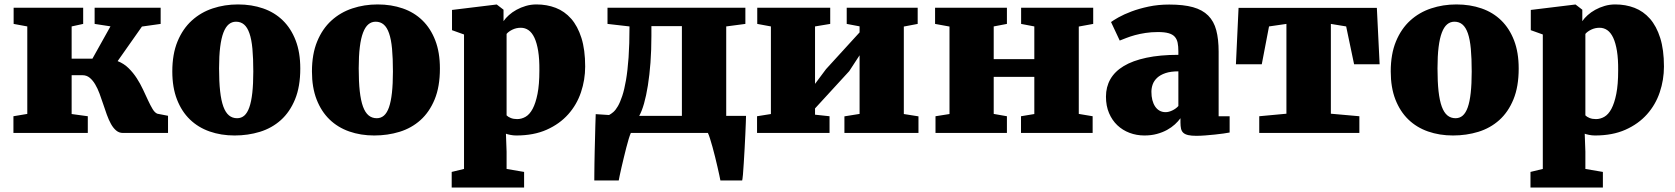

<svg xmlns="http://www.w3.org/2000/svg" viewBox="-20 -590 7432 852"><path d="M39.6 -74.2 101.1 -84.5V-472.7L40.5 -483.9V-555.7H349.1V-483.9L297.9 -472.7V-329.6H390.1L470.2 -473.1L399.9 -483.9V-555.7H692.9V-483.9L609.9 -472.2L502 -318.8Q529.8 -308.1 550.5 -287.6Q571.3 -267.1 586.9 -242.9Q602.5 -218.8 614.7 -192.6Q627 -166.5 637.2 -144.3Q647.5 -122.1 657.2 -106Q667 -89.8 678.2 -85.4L725.6 -76.2V0H525.4Q508.3 0 495.4 -11Q482.4 -22 472.4 -40Q462.4 -58.1 454.1 -81.1Q445.8 -104 438 -127.9Q430.2 -151.9 421.6 -174.8Q413.1 -197.8 402.3 -215.8Q391.6 -233.9 377.9 -245.1Q364.3 -256.3 345.7 -256.3H297.9V-84L369.6 -74.2V0H39.6Z M744.6 -272.9Q744.6 -350.1 767.8 -406.2Q791 -462.4 831.1 -498.8Q871.1 -535.2 923.8 -552.7Q976.6 -570.3 1036.1 -570.3Q1096.7 -570.3 1147.5 -552.7Q1198.2 -535.2 1234.9 -499.5Q1271.5 -463.9 1292 -410.6Q1312.5 -357.4 1312.5 -286.1Q1312.5 -205.6 1289.3 -149.2Q1266.1 -92.8 1226.3 -57.1Q1186.5 -21.5 1133.5 -5.1Q1080.6 11.2 1021 11.2Q960.9 11.2 910.2 -6.6Q859.4 -24.4 822.8 -59.8Q786.1 -95.2 765.4 -148.4Q744.6 -201.7 744.6 -272.9ZM1032.2 -65.4Q1050.8 -65.4 1064.2 -77.1Q1077.6 -88.9 1086.4 -113.8Q1095.2 -138.7 1099.6 -178Q1104 -217.3 1104 -272.5Q1104 -331.5 1100.1 -373.5Q1096.2 -415.5 1086.9 -442.1Q1077.6 -468.8 1063 -481.2Q1048.3 -493.7 1027.3 -493.7Q1008.8 -493.7 994.9 -481.9Q981 -470.2 971.4 -445.3Q961.9 -420.4 957 -381.1Q952.1 -341.8 952.1 -286.6Q952.1 -227.5 956.8 -185.5Q961.4 -143.6 971.2 -116.9Q981 -90.3 996.1 -77.9Q1011.2 -65.4 1032.2 -65.4Z M1364.3 -272.9Q1364.3 -350.1 1387.5 -406.2Q1410.6 -462.4 1450.7 -498.8Q1490.7 -535.2 1543.5 -552.7Q1596.2 -570.3 1655.8 -570.3Q1716.3 -570.3 1767.1 -552.7Q1817.9 -535.2 1854.5 -499.5Q1891.1 -463.9 1911.6 -410.6Q1932.1 -357.4 1932.1 -286.1Q1932.1 -205.6 1908.9 -149.2Q1885.7 -92.8 1845.9 -57.1Q1806.2 -21.5 1753.2 -5.1Q1700.2 11.2 1640.6 11.2Q1580.6 11.2 1529.8 -6.6Q1479 -24.4 1442.4 -59.8Q1405.8 -95.2 1385 -148.4Q1364.3 -201.7 1364.3 -272.9ZM1651.9 -65.4Q1670.4 -65.4 1683.8 -77.1Q1697.3 -88.9 1706.1 -113.8Q1714.8 -138.7 1719.2 -178Q1723.6 -217.3 1723.6 -272.5Q1723.6 -331.5 1719.7 -373.5Q1715.8 -415.5 1706.5 -442.1Q1697.3 -468.8 1682.6 -481.2Q1668 -493.7 1647 -493.7Q1628.4 -493.7 1614.5 -481.9Q1600.6 -470.2 1591.1 -445.3Q1581.5 -420.4 1576.7 -381.1Q1571.8 -341.8 1571.8 -286.6Q1571.8 -227.5 1576.4 -185.5Q1581.1 -143.6 1590.8 -116.9Q1600.6 -90.3 1615.7 -77.9Q1630.9 -65.4 1651.9 -65.4Z M2039.1 159.7V-437L1985.8 -456.1V-545.9L2182.1 -569.8H2184.6L2214.4 -546.9V-496.1Q2223.6 -509.8 2238.3 -522.9Q2252.9 -536.1 2272 -546.6Q2291 -557.1 2313.5 -563.7Q2335.9 -570.3 2360.8 -570.3Q2406.7 -570.3 2446 -555.2Q2485.4 -540 2514.4 -507.1Q2543.5 -474.1 2560.1 -421.6Q2576.7 -369.1 2576.7 -294.9Q2576.7 -235.8 2558.1 -180.7Q2539.6 -125.5 2501.5 -82.8Q2463.4 -40 2406 -14.4Q2348.6 11.2 2271 11.2Q2257.3 11.2 2244.4 8.5Q2231.4 5.9 2225.1 3.4L2228 83V159.7L2305.7 172.9V242.2H1984.4V172.9ZM2228 -78.1Q2234.4 -71.3 2246.6 -66.4Q2258.8 -61.5 2274.9 -61.5Q2294.4 -61.5 2312.3 -71.8Q2330.1 -82 2343.5 -106.9Q2356.9 -131.8 2365.2 -173.3Q2373.5 -214.8 2373.5 -277.3Q2374 -327.6 2368.2 -363.5Q2362.3 -399.4 2351.6 -422.4Q2340.8 -445.3 2325.4 -456.1Q2310.1 -466.8 2291 -466.8Q2271 -466.8 2253.9 -458.5Q2236.8 -450.2 2228 -439.5Z M2682.6 -79.6Q2691.4 -84 2701.7 -92.8Q2711.9 -101.6 2721.9 -118.9Q2731.9 -136.2 2741.2 -164.1Q2750.5 -191.9 2757.8 -234.1Q2765.1 -276.4 2769.3 -335Q2773.4 -393.6 2773.4 -472.7L2675.8 -483.9V-555.7H3287.6V-483.9L3202.6 -472.7V-75.7H3290.5Q3290.5 -68.4 3289.6 -45.7Q3288.6 -22.9 3287.4 6.8Q3286.1 36.6 3284.2 70.3Q3282.2 104 3280.5 133.3Q3278.8 162.6 3276.9 184.1Q3274.9 205.6 3273.4 210.9H3176.8Q3175.3 203.1 3171.9 186.8Q3168.5 170.4 3163.6 149.7Q3158.7 128.9 3153.1 105.7Q3147.5 82.5 3141.6 61.8Q3135.7 41 3130.6 24.7Q3125.5 8.3 3121.6 0.5V0H2779.3Q2775.4 8.8 2770 26.1Q2764.6 43.5 2759.3 64.7Q2753.9 85.9 2748.3 108.9Q2742.7 131.8 2738 152.3Q2733.4 172.9 2730 188.5Q2726.6 204.1 2725.6 210.9H2617.2Q2617.2 199.7 2617.4 180.2Q2617.7 160.6 2617.9 136Q2618.2 111.3 2618.9 82.8Q2619.6 54.2 2620.4 25.4Q2621.1 -3.4 2621.8 -31.5Q2622.6 -59.6 2623.5 -83.5ZM3005.9 -75.7V-474.1H2870.6V-430.7Q2870.6 -367.7 2866.5 -312.3Q2862.3 -256.8 2855 -210.9Q2847.7 -165 2837.9 -130.6Q2828.1 -96.2 2816.4 -75.7Z M3339.4 -74.2 3400.9 -84V-472.7L3340.3 -483.9V-555.7H3664.1V-483.9L3596.7 -472.7V-217.8L3645.5 -283.2L3794.4 -446.3V-473.1L3737.3 -483.9V-555.7H4052.2V-483.9L3990.7 -472.2V-84L4055.7 -73.7V0H3727.1V-73.7L3794.4 -84.5V-344.7L3748.5 -274.4L3596.7 -108.9V-81.1L3661.1 -74.2V0H3339.4Z M4131.3 -74.2 4193.4 -84V-472.2L4129.4 -483.9V-555.7H4448.2V-483.9L4389.6 -472.7V-327.6H4569.8V-472.7L4511.2 -483.9V-555.7H4831.1V-483.9L4767.1 -472.2V-84.5L4828.6 -74.2V0H4510.7V-74.2L4569.8 -84V-249H4389.6V-84.5L4448.2 -74.2V0H4131.3Z M4887.7 -161.1Q4887.7 -204.1 4907.2 -238.5Q4926.8 -272.9 4966.6 -296.9Q5006.3 -320.8 5066.9 -333.7Q5127.4 -346.7 5209 -346.7V-362.3Q5209 -384.3 5205.8 -400.1Q5202.6 -416 5193.1 -426.8Q5183.6 -437.5 5165.8 -442.6Q5147.9 -447.8 5118.7 -447.8Q5088.9 -447.8 5063.2 -443.8Q5037.6 -439.9 5016.4 -434.1Q4995.1 -428.2 4978.3 -421.6Q4961.4 -415 4949.2 -410.2H4948.7L4910.2 -492.2Q4920.4 -500 4943.8 -513.2Q4967.3 -526.4 5001 -539.1Q5034.7 -551.8 5077.1 -560.8Q5119.6 -569.8 5168.5 -569.8Q5231.9 -569.8 5273.9 -558.1Q5315.9 -546.4 5341.3 -521Q5366.7 -495.6 5377.2 -455.8Q5387.7 -416 5387.7 -360.4V-74.2H5436.5V-2Q5427.2 0 5409.7 2.4Q5392.1 4.9 5371.1 7.1Q5350.1 9.3 5328.1 11Q5306.2 12.7 5288.6 12.7Q5266.6 12.7 5252.7 9.5Q5238.8 6.3 5231.2 -0.5Q5223.6 -7.3 5220.9 -18.8Q5218.3 -30.3 5218.3 -46.9V-65.4Q5208.5 -51.8 5193.6 -38.1Q5178.7 -24.4 5158.7 -13.4Q5138.7 -2.4 5113.5 4.4Q5088.4 11.2 5058.1 11.2Q5023.4 11.2 4992.4 -0.5Q4961.4 -12.2 4938.2 -34.2Q4915 -56.2 4901.4 -88.1Q4887.7 -120.1 4887.7 -161.1ZM5089.4 -182.6Q5089.4 -162.6 5093.5 -146.2Q5097.7 -129.9 5105.7 -117.7Q5113.8 -105.5 5125.5 -98.9Q5137.2 -92.3 5152.3 -92.3Q5166.5 -92.3 5182.6 -100.1Q5198.7 -107.9 5209 -119.6V-273.4Q5174.8 -273.4 5151.9 -265.6Q5128.9 -257.8 5115 -244.9Q5101.1 -231.9 5095.2 -215.8Q5089.4 -199.7 5089.4 -182.6Z M5567.9 -74.2 5688.5 -85.4V-483.9L5611.3 -472.7L5579.1 -304.7H5464.4L5476.1 -555.2H6089.8L6102.1 -304.7H5988.8L5953.6 -472.7L5885.7 -483.9V-85.4L6012.2 -74.2V0H5567.9Z M6151.4 -272.9Q6151.4 -350.1 6174.6 -406.2Q6197.8 -462.4 6237.8 -498.8Q6277.8 -535.2 6330.6 -552.7Q6383.3 -570.3 6442.9 -570.3Q6503.4 -570.3 6554.2 -552.7Q6605 -535.2 6641.6 -499.5Q6678.2 -463.9 6698.7 -410.6Q6719.2 -357.4 6719.2 -286.1Q6719.2 -205.6 6696 -149.2Q6672.9 -92.8 6633.1 -57.1Q6593.3 -21.5 6540.3 -5.1Q6487.3 11.2 6427.7 11.2Q6367.7 11.2 6316.9 -6.6Q6266.1 -24.4 6229.5 -59.8Q6192.9 -95.2 6172.1 -148.4Q6151.4 -201.7 6151.4 -272.9ZM6439 -65.4Q6457.5 -65.4 6470.9 -77.1Q6484.4 -88.9 6493.2 -113.8Q6502 -138.7 6506.3 -178Q6510.7 -217.3 6510.7 -272.5Q6510.7 -331.5 6506.8 -373.5Q6502.9 -415.5 6493.7 -442.1Q6484.4 -468.8 6469.7 -481.2Q6455.1 -493.7 6434.1 -493.7Q6415.5 -493.7 6401.6 -481.9Q6387.7 -470.2 6378.2 -445.3Q6368.7 -420.4 6363.8 -381.1Q6358.9 -341.8 6358.9 -286.6Q6358.9 -227.5 6363.5 -185.5Q6368.2 -143.6 6377.9 -116.9Q6387.7 -90.3 6402.8 -77.9Q6418 -65.4 6439 -65.4Z M6826.2 159.7V-437L6772.9 -456.1V-545.9L6969.2 -569.8H6971.7L7001.5 -546.9V-496.1Q7010.7 -509.8 7025.4 -522.9Q7040 -536.1 7059.1 -546.6Q7078.1 -557.1 7100.6 -563.7Q7123 -570.3 7147.9 -570.3Q7193.8 -570.3 7233.2 -555.2Q7272.5 -540 7301.5 -507.1Q7330.6 -474.1 7347.2 -421.6Q7363.8 -369.1 7363.8 -294.9Q7363.8 -235.8 7345.2 -180.7Q7326.7 -125.5 7288.6 -82.8Q7250.5 -40 7193.1 -14.4Q7135.7 11.2 7058.1 11.2Q7044.4 11.2 7031.5 8.5Q7018.6 5.9 7012.2 3.4L7015.1 83V159.7L7092.8 172.9V242.2H6771.5V172.9ZM7015.1 -78.1Q7021.5 -71.3 7033.7 -66.4Q7045.9 -61.5 7062 -61.5Q7081.5 -61.5 7099.4 -71.8Q7117.2 -82 7130.6 -106.9Q7144 -131.8 7152.3 -173.3Q7160.6 -214.8 7160.6 -277.3Q7161.1 -327.6 7155.3 -363.5Q7149.4 -399.4 7138.7 -422.4Q7127.9 -445.3 7112.5 -456.1Q7097.2 -466.8 7078.1 -466.8Q7058.1 -466.8 7041 -458.5Q7023.9 -450.2 7015.1 -439.5Z"/></svg>

Font: Merriweather UltraBold
Style: Regular
Weight: 900
Designer: Eben Sorkin ( sorkintype@gmail.com )
Foundry: Eben Sorkin
Version: Version 1.570; ttfautohint (v1.3) -l 8 -r 32 -G 0 -x 0 -H 60